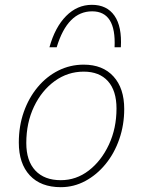

<svg xmlns="http://www.w3.org/2000/svg" viewBox="-20 -769 592 796"><path d="M327 -501Q406 -501 450.5 -452Q495 -403 495 -317Q495 -251 474.5 -192Q454 -133 417.5 -88.5Q381 -44 333.5 -18.5Q286 7 232 7Q149 7 103.5 -42Q58 -91 58 -178Q58 -246 78.5 -304.5Q99 -363 136 -407.5Q173 -452 222 -476.5Q271 -501 327 -501ZM232 -22Q296 -22 348 -62Q400 -102 431.5 -169.5Q463 -237 463 -319Q463 -393 427.5 -432.5Q392 -472 327 -472Q261 -472 207 -433Q153 -394 121 -327Q89 -260 89 -176Q89 -102 126.5 -62Q164 -22 232 -22ZM455 -573Q462 -722 362 -722Q260 -722 215 -573H185Q208 -656 254 -702.5Q300 -749 361 -749Q423 -749 454.5 -704Q486 -659 481 -573Z"/></svg>

Font: Livvic Thin
Style: Italic
Weight: 250
Italic angle: -10°
Designer: Jacques Le Bailly, Baron von Fonthausen
Version: Version 1.001; ttfautohint (v1.8.2)